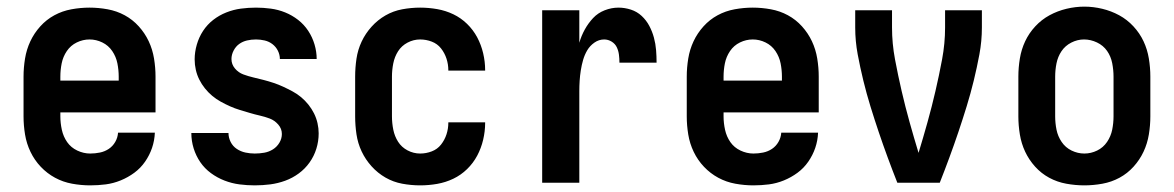

<svg xmlns="http://www.w3.org/2000/svg" viewBox="-20 -551 3540 579"><path d="M252 8Q225 8 197.5 3Q170 -2 146 -15Q122 -28 103 -48Q84 -68 72 -93Q60 -118 55.5 -145.5Q51 -173 51 -200V-320Q51 -347 55.5 -374.5Q60 -402 71.5 -426.5Q83 -451 101.5 -471.5Q120 -492 144 -505Q168 -518 195.5 -523Q223 -528 250 -528Q277 -528 304.5 -523Q332 -518 356 -505Q380 -492 398.5 -471.5Q417 -451 428.5 -426.5Q440 -402 444.5 -374.5Q449 -347 449 -320V-212H162V-200Q162 -180 166.5 -159.5Q171 -139 182.5 -122.5Q194 -106 213 -97Q232 -88 252 -88Q267 -88 281.5 -91Q296 -94 308 -102Q320 -110 327.5 -123Q335 -136 336 -151H447Q446 -127 438.5 -105Q431 -83 417.5 -63.5Q404 -44 385 -30Q366 -16 344 -7Q322 2 299 5Q276 8 252 8ZM162 -308H338V-320Q338 -340 334 -360Q330 -380 318.5 -397Q307 -414 288.5 -423Q270 -432 250 -432Q230 -432 211.5 -423Q193 -414 181.5 -397Q170 -380 166 -360Q162 -340 162 -320Z M748 8Q725 8 702 5Q679 2 657 -6.5Q635 -15 616 -29Q597 -43 584 -62Q571 -81 564 -103.5Q557 -126 557 -150H669Q669 -136 675.5 -123Q682 -110 694 -102Q706 -94 720 -91Q734 -88 748 -88Q763 -88 777 -90.5Q791 -93 803 -100.5Q815 -108 822.5 -120.5Q830 -133 830 -147Q830 -163 819 -175.5Q808 -188 793.5 -193.5Q779 -199 763.5 -202.5Q748 -206 733 -210.5Q718 -215 703 -219.5Q688 -224 673.5 -230.5Q659 -237 645.5 -244.5Q632 -252 620 -262Q608 -272 598 -284.5Q588 -297 581 -311Q574 -325 570.5 -340.5Q567 -356 567 -372Q567 -394 573.5 -416.5Q580 -439 592.5 -458Q605 -477 623 -491Q641 -505 662.5 -513.5Q684 -522 706.5 -525Q729 -528 752 -528Q774 -528 796.5 -525Q819 -522 840 -513.5Q861 -505 879 -491Q897 -477 909.5 -458Q922 -439 928.5 -417Q935 -395 935 -373H824Q824 -386 818 -398Q812 -410 801.5 -418Q791 -426 778 -429Q765 -432 752 -432Q738 -432 725 -429Q712 -426 701.5 -418.5Q691 -411 684.5 -398.5Q678 -386 678 -373Q678 -357 688.5 -344.5Q699 -332 714 -326.5Q729 -321 744 -317.5Q759 -314 774.5 -310Q790 -306 805 -301Q820 -296 834 -289.5Q848 -283 862 -275.5Q876 -268 888 -258Q900 -248 910 -235.5Q920 -223 927 -209Q934 -195 937.5 -179.5Q941 -164 941 -149Q941 -125 934 -102.5Q927 -80 913.5 -61Q900 -42 881 -28Q862 -14 840 -6Q818 2 795 5Q772 8 748 8Z M1247 8Q1220 8 1193 3Q1166 -2 1142.5 -15.5Q1119 -29 1100.5 -49.5Q1082 -70 1070.5 -94.5Q1059 -119 1055 -146Q1051 -173 1051 -200V-320Q1051 -347 1055 -374Q1059 -401 1070.5 -425.5Q1082 -450 1100.5 -470.5Q1119 -491 1142.5 -504.5Q1166 -518 1193 -523Q1220 -528 1247 -528Q1273 -528 1298.5 -523.5Q1324 -519 1347 -508Q1370 -497 1388.5 -479Q1407 -461 1419 -438.5Q1431 -416 1437 -390.5Q1443 -365 1443 -340Q1443 -339 1443 -338.5Q1443 -338 1443 -338H1332Q1332 -338 1332 -338.5Q1332 -339 1332 -339Q1332 -357 1326.5 -374Q1321 -391 1310 -405Q1299 -419 1282 -425.5Q1265 -432 1247 -432Q1227 -432 1209 -422.5Q1191 -413 1180.5 -396.5Q1170 -380 1166 -360Q1162 -340 1162 -320V-200Q1162 -180 1166 -160Q1170 -140 1180.5 -123.5Q1191 -107 1209 -97.5Q1227 -88 1247 -88Q1265 -88 1282 -94.5Q1299 -101 1310 -115Q1321 -129 1326.5 -146Q1332 -163 1332 -181Q1332 -181 1332 -181.5Q1332 -182 1332 -182H1443Q1443 -182 1443 -181.5Q1443 -181 1443 -180Q1443 -155 1437 -129.5Q1431 -104 1419 -81.5Q1407 -59 1388.5 -41Q1370 -23 1347 -12Q1324 -1 1298.5 3.5Q1273 8 1247 8Z M1615 0V-520H1727V-422Q1733 -443 1743.5 -462Q1754 -481 1768.5 -496.5Q1783 -512 1803.5 -520Q1824 -528 1845 -528Q1864 -528 1882.5 -522Q1901 -516 1915 -503Q1929 -490 1938 -473Q1947 -456 1952 -437.5Q1957 -419 1958.5 -400Q1960 -381 1960 -362H1848Q1848 -374 1846.5 -386Q1845 -398 1840 -408.5Q1835 -419 1824.5 -425.5Q1814 -432 1802 -432Q1786 -432 1772.5 -422.5Q1759 -413 1751 -399.5Q1743 -386 1738.5 -370.5Q1734 -355 1731.5 -339Q1729 -323 1728 -307.5Q1727 -292 1727 -276V0Z M2252 8Q2225 8 2197.5 3Q2170 -2 2146 -15Q2122 -28 2103 -48Q2084 -68 2072 -93Q2060 -118 2055.5 -145.5Q2051 -173 2051 -200V-320Q2051 -347 2055.5 -374.5Q2060 -402 2071.5 -426.5Q2083 -451 2101.5 -471.5Q2120 -492 2144 -505Q2168 -518 2195.5 -523Q2223 -528 2250 -528Q2277 -528 2304.5 -523Q2332 -518 2356 -505Q2380 -492 2398.5 -471.5Q2417 -451 2428.5 -426.5Q2440 -402 2444.5 -374.5Q2449 -347 2449 -320V-212H2162V-200Q2162 -180 2166.5 -159.5Q2171 -139 2182.5 -122.5Q2194 -106 2213 -97Q2232 -88 2252 -88Q2267 -88 2281.5 -91Q2296 -94 2308 -102Q2320 -110 2327.5 -123Q2335 -136 2336 -151H2447Q2446 -127 2438.5 -105Q2431 -83 2417.5 -63.5Q2404 -44 2385 -30Q2366 -16 2344 -7Q2322 2 2299 5Q2276 8 2252 8ZM2162 -308H2338V-320Q2338 -340 2334 -360Q2330 -380 2318.5 -397Q2307 -414 2288.5 -423Q2270 -432 2250 -432Q2230 -432 2211.5 -423Q2193 -414 2181.5 -397Q2170 -380 2166 -360Q2162 -340 2162 -320Z M2686 0Q2671 -38 2657 -76Q2643 -114 2630 -152.5Q2617 -191 2605 -230Q2593 -269 2583.5 -308Q2574 -347 2566.5 -387Q2559 -427 2559 -468V-520H2670V-468Q2670 -420 2679 -372Q2688 -324 2699 -276.5Q2710 -229 2723 -182.5Q2736 -136 2750 -90Q2764 -136 2777 -182.5Q2790 -229 2801 -276.5Q2812 -324 2821 -372Q2830 -420 2830 -468V-520H2941V-468Q2941 -427 2933.5 -387Q2926 -347 2916.5 -308Q2907 -269 2895 -230Q2883 -191 2870 -152.5Q2857 -114 2843 -76Q2829 -38 2814 0Z M3250 8Q3223 8 3195.5 3Q3168 -2 3144 -15Q3120 -28 3101.5 -48.5Q3083 -69 3071.5 -93.5Q3060 -118 3055.5 -145.5Q3051 -173 3051 -200V-320Q3051 -347 3055.5 -374.5Q3060 -402 3071.5 -426.5Q3083 -451 3102 -471.5Q3121 -492 3145 -505Q3169 -518 3196 -524.5Q3223 -531 3250 -531Q3277 -531 3304 -524.5Q3331 -518 3355 -505Q3379 -492 3398 -471.5Q3417 -451 3428.5 -426.5Q3440 -402 3444.5 -374.5Q3449 -347 3449 -320V-200Q3449 -173 3444.5 -145.5Q3440 -118 3428.5 -93.5Q3417 -69 3398.5 -48.5Q3380 -28 3356 -15Q3332 -2 3304.5 3Q3277 8 3250 8ZM3250 -88Q3270 -88 3288.5 -97Q3307 -106 3318.5 -123Q3330 -140 3334 -160Q3338 -180 3338 -200V-320Q3338 -340 3334 -360.5Q3330 -381 3318.5 -397.5Q3307 -414 3288 -423Q3269 -432 3249 -432Q3229 -432 3210.5 -422.5Q3192 -413 3181 -396.5Q3170 -380 3166 -360Q3162 -340 3162 -320V-200Q3162 -180 3166 -160Q3170 -140 3181.5 -123Q3193 -106 3211.5 -97Q3230 -88 3250 -88Z"/></svg>

Font: Iosevka SS08 Regular
Style: Bold
Weight: 700
Monospace: yes
Designer: Belleve Invis
Foundry: Belleve Invis
Version: Version 16.3.4; ttfautohint (v1.8.4)